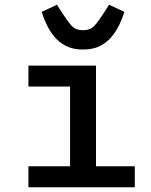

<svg xmlns="http://www.w3.org/2000/svg" viewBox="-20 -794 640 814"><path d="M100.5 0V-89H277V-427H100.5V-516H387V-89H551.5V0ZM332 -584Q289.5 -584 259.8 -599.2Q230 -614.5 210 -639Q190 -663.5 177.2 -691Q164.5 -718.5 156.5 -743.5L221.5 -774L242.5 -741Q266 -704.5 283.2 -685.2Q300.5 -666 332 -666Q363.5 -666 380.8 -685.2Q398 -704.5 421.5 -741L442.5 -774L507.5 -743.5Q499.5 -718.5 486.8 -691Q474 -663.5 454 -639Q434 -614.5 404.2 -599.2Q374.5 -584 332 -584Z"/></svg>

Font: Lilex Medium
Style: Regular
Weight: 500
Designer: Mike Abbink, Paul van der Laan, Pieter van Rosmalen, Mikhael Khrustik
Foundry: Mikhael Khrustik
Version: Version 1.100